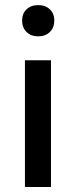

<svg xmlns="http://www.w3.org/2000/svg" viewBox="-20 -743 303 763"><path d="M79.1 0V-503.4H182.6V0ZM131.8 -598.6Q103 -598.6 85.4 -616Q67.9 -633.3 67.9 -661.6Q67.9 -689 85.4 -705.8Q103 -722.7 131.8 -722.7Q160.6 -722.7 178.2 -705.8Q195.8 -689 195.8 -661.6Q195.8 -633.3 178.2 -616Q160.6 -598.6 131.8 -598.6Z"/></svg>

Font: Akatab SemiBold
Style: Regular
Weight: 600
Designer: SIL Global
Foundry: SIL Global
Version: Version 4.100